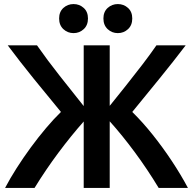

<svg xmlns="http://www.w3.org/2000/svg" viewBox="-20 -919 945 945"><path d="M5 6Q29 -40 61.5 -91Q94 -142 131 -192.5Q168 -243 206.5 -288.5Q245 -334 280 -368Q216 -445 146.5 -531Q77 -617 18 -696H162Q213 -623 273 -547Q333 -471 392 -397V-696H520V-398Q558 -445 599 -496.5Q640 -548 679.5 -599.5Q719 -651 750 -696H894Q834 -617 764 -531Q694 -445 631 -368Q681 -319 731 -256.5Q781 -194 826 -126Q871 -58 905 6H761Q706 -85 644 -169Q582 -253 520 -322V6H392V-321Q330 -251 268 -168Q206 -85 150 6ZM413 -828Q413 -861 392 -880Q371 -899 342 -899Q313 -899 292 -880Q271 -861 271 -828Q271 -795 292 -775.5Q313 -756 342 -756Q371 -756 392 -775.5Q413 -795 413 -828ZM631 -828Q631 -861 610 -880Q589 -899 560 -899Q531 -899 510 -880Q489 -861 489 -828Q489 -795 510 -775.5Q531 -756 560 -756Q589 -756 610 -775.5Q631 -795 631 -828Z"/></svg>

Font: Repo DemiBold
Style: Regular
Weight: 600
Designer: Stefan Peev
Foundry: Context Ltd
Version: Version 1.502